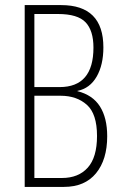

<svg xmlns="http://www.w3.org/2000/svg" viewBox="-20 -734 480 754"><path d="M220 -714Q386 -714 386 -548Q386 -479 359.5 -433Q333 -387 284 -377V-376Q344 -361 372.5 -316Q401 -271 401 -199Q401 -107 357 -53.5Q313 0 231 0H77V-714ZM214 -392Q347 -392 347 -547Q347 -614 316 -646.5Q285 -679 208 -679H115V-392ZM115 -358V-35H223Q288 -35 324.5 -75.5Q361 -116 361 -200Q361 -287 321 -322.5Q281 -358 218 -358Z"/></svg>

Font: Noto Sans Arabic ExtCond ExtLt
Style: Regular
Weight: 200
Width: 2
Designer: Monotype Design Team, Nadine Chahine, Nizar Qandah and Khaled Hosny
Foundry: Monotype Imaging Inc.
Version: Version 2.012; ttfautohint (v1.8.4.7-5d5b)